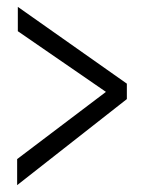

<svg xmlns="http://www.w3.org/2000/svg" viewBox="-20 -587 415 560"><path d="M30 -47 350 -298V-343L32 -567V-496L289 -319L30 -123Z"/></svg>

Font: Inconsolata Condensed Thin
Style: Regular
Weight: 100
Width: 3
Monospace: yes
Designer: Raph Levien, Cyreal, Brenton Simpson
Foundry: Raph Levien, Cyreal, Google
Version: Version 3.100